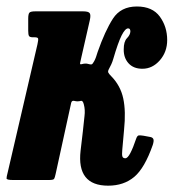

<svg xmlns="http://www.w3.org/2000/svg" viewBox="-38 -555 535 592"><path d="M433 -108Q408 -36.5 375.8 -9.5Q343.5 17.5 295.5 17.5Q198 17.5 210.5 -90.5L217.5 -150Q220 -177 222.5 -196.8Q225 -216.5 220.5 -233Q217.5 -245.5 211.5 -244Q209 -243.5 206.8 -243Q204.5 -242.5 201 -242.5Q196.5 -242.5 190.5 -244Q183.5 -245.5 181.5 -238L133.5 -18.5Q131 -7 128.8 -3.5Q126.5 0 113 0H2Q-17.5 0 -17.8 -4.8Q-18 -9.5 -14 -24.5L77.5 -418.5Q80.5 -432 79.5 -436Q78.5 -440 69 -440H64Q54 -440 51.5 -444Q49 -448 49 -460V-497.5Q49 -512 52.8 -516Q56.5 -520 70.5 -520H218.5Q234.5 -520 238.5 -514.5Q242.5 -509 239 -493L213 -379Q210 -366.5 209 -361Q208 -355.5 213 -357Q220.5 -359 225.5 -359Q229.5 -359 232.5 -358.2Q235.5 -357.5 237.5 -357Q241 -356 244.2 -356.5Q247.5 -357 252.5 -366.5Q255.5 -372 258 -379Q260.5 -386 263 -394.5Q286 -460 310.2 -497.5Q334.5 -535 384 -535Q432 -535 454.8 -503.8Q477.5 -472.5 477.5 -431.5Q477.5 -395 454.8 -369Q432 -343 401 -343Q373.5 -343 358.2 -360Q343 -377 343.5 -403Q343.5 -427 353.5 -437.2Q363.5 -447.5 364 -458Q364 -467.5 357 -467.5Q348 -467.5 337 -445.8Q326 -424 311 -372.5Q308.5 -364 305.2 -356.8Q302 -349.5 298.5 -343.5Q294 -335.5 295.8 -331.5Q297.5 -327.5 305 -320Q333.5 -291 342 -251.5Q350.5 -212 344.5 -154.5L339 -93Q337.5 -77.5 339.5 -72.2Q341.5 -67 348.5 -67Q355.5 -67 364 -83.2Q372.5 -99.5 381.5 -126.5Q385 -137 390 -137.5Q395 -138 404.5 -136.5L426 -132.5Q433 -131 435 -125.8Q437 -120.5 433 -108Z"/></svg>

Font: Besley* Condensed
Style: Bold Italic
Weight: 700
Width: 3
Italic angle: -13°
Designer: Owen Earl
Foundry: indestructible type*
Version: Version 3.000; ttfautohint (v1.8.3)